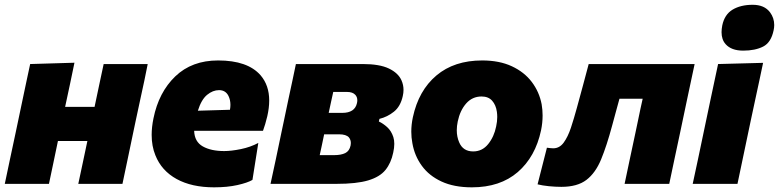

<svg xmlns="http://www.w3.org/2000/svg" viewBox="-27 -768 3254 802"><path d="M-7 0Q4 -52.5 14.5 -102Q25 -151.5 38.5 -214.5L49 -264.5Q60 -317 68.5 -357.2Q77 -397.5 84.2 -431.5Q91.5 -465.5 99 -500.5L284 -506Q275 -462 266 -419.5Q257 -377 245 -321.5H368Q379.5 -376 388.2 -417.2Q397 -458.5 406 -500.5H590Q583 -465.5 576 -431.5Q568.5 -397.5 560 -357.5Q551.5 -317 540 -264.5L529.5 -214.5Q516.5 -151.5 506 -102Q495.5 -52.5 484.5 0H300Q309.5 -44.5 318.5 -86.8Q327.5 -129 338 -179H215Q204.5 -129 195.8 -87Q187 -45 177.5 0Z M867 14.5Q774 14.5 710.8 -20.2Q647.5 -55 622 -119.5Q606.5 -157.5 606.5 -204.5Q606.5 -237 614 -273.5Q636 -382.5 705.2 -449Q774.5 -515.5 884 -515.5Q1007.5 -515.5 1061.5 -453.5Q1097.5 -411.5 1097.5 -348Q1097.5 -317.5 1089.5 -282.5Q1081 -247 1071.5 -221.5H784Q785.5 -176 820 -156.5Q854.5 -137 909.5 -137Q939 -137 979.2 -145.2Q1019.5 -153.5 1052 -171L1027.5 -16.5Q1007 -4.5 964.8 5Q922.5 14.5 867 14.5ZM888 -391.5Q862 -391.5 838 -371.8Q814 -352 799.5 -305.5L933.5 -309.5Q935.5 -320 935.5 -330Q935.5 -350.5 927.5 -367Q915.5 -391.5 888 -391.5Z M1103 0Q1114.5 -52.5 1125 -102Q1135 -151 1148.5 -214.5L1159 -264Q1170 -317 1178.5 -357Q1187 -397 1194.5 -431.5Q1201.5 -465.5 1209 -500.5H1488.5Q1558.5 -500.5 1597.5 -481.8Q1636.5 -463 1650 -432.5Q1658.5 -413.5 1658.5 -392.5Q1658.5 -380 1655.5 -367Q1646 -323.5 1618.5 -301.5Q1591 -279.5 1558 -271.5L1555.5 -260.5Q1573 -252.5 1590.2 -237Q1607.5 -221.5 1616 -195.5Q1620 -183 1620 -167Q1620 -150.5 1615.5 -130.5Q1606.5 -87 1583 -58Q1559.5 -29 1511 -14.5Q1462.5 0 1378 0ZM1365 -384Q1360 -361.5 1355.5 -340.8Q1351 -320 1346 -296.5H1402.5Q1455 -296.5 1464 -337Q1465.5 -343 1465.5 -349Q1465.5 -362.5 1457.5 -371.5Q1446.5 -384 1422 -384ZM1308.5 -120H1368.5Q1397.5 -120 1415 -128.5Q1432.5 -137 1437.5 -160.5Q1438.5 -166 1438.5 -170.5Q1438.5 -184 1430.5 -194Q1419 -207 1389 -207H1327Q1322 -181.5 1317.5 -161.5Q1313 -141 1308.5 -120Z M1944 14.5Q1869.5 14.5 1817.2 -9.8Q1765 -34 1734.8 -75.8Q1704.5 -117.5 1695.5 -170Q1691 -193.5 1691 -218Q1691 -247.5 1697.5 -278Q1721.5 -390 1796 -452.8Q1870.5 -515.5 1987 -515.5Q2059 -515.5 2111 -491.2Q2163 -467 2194.2 -425.8Q2225.5 -384.5 2235.5 -332.5Q2239.5 -309.5 2239.5 -285.5Q2239.5 -255 2233 -223.5Q2209.5 -113 2135.8 -49.2Q2062 14.5 1944 14.5ZM1949.5 -135.5Q1987.5 -135.5 2012.2 -166.2Q2037 -197 2045.5 -240Q2050 -260.5 2050 -279.5Q2050 -290.5 2048.5 -301Q2044.5 -329.5 2028.8 -347.2Q2013 -365 1984.5 -365Q1946 -365 1920.2 -335.8Q1894.5 -306.5 1885 -260.5Q1881 -241.5 1881 -224Q1881 -196.5 1891 -173.5Q1907 -135.5 1949.5 -135.5Z M2318 12.5Q2293.5 12.5 2265.8 9.8Q2238 7 2218.5 2L2257.5 -151Q2265 -150 2272.2 -149.2Q2279.5 -148.5 2284 -148.5Q2310 -148.5 2327.5 -172.2Q2345 -196 2357.8 -234.5Q2370.5 -273 2382.5 -317Q2395.5 -365.5 2408.5 -412.5Q2421 -459.5 2432 -500.5H2874.5Q2867 -465.5 2859.8 -431.5Q2852.5 -397.5 2844 -357.2Q2835.5 -317 2824.5 -264.5L2814 -214.5Q2800.5 -151.5 2790 -102Q2779.5 -52.5 2768.5 0H2582Q2593 -52.5 2603.5 -102Q2614 -151.5 2627.5 -214.5L2638 -264.5Q2643.5 -291 2648.2 -313.5Q2653 -336 2657.5 -355.5H2560.5Q2552.5 -326 2544.5 -297Q2536.5 -268 2530 -243.5Q2507.5 -159.5 2484 -102.5Q2460.5 -45.5 2422.5 -16.5Q2384.5 12.5 2318 12.5Z M2866.5 0Q2877.5 -52.5 2888.5 -102.5Q2899 -152 2912 -214.5L2922.5 -264.5Q2933.5 -317 2942 -357.2Q2950.5 -397.5 2957.8 -431.5Q2965 -465.5 2972.5 -500.5L3160.5 -505.5Q3153 -469.5 3145.5 -434.5Q3138 -399.5 3129.2 -358.8Q3120.5 -318 3109 -264.5L3098.5 -214.5Q3085.5 -152.5 3075 -102.5Q3064.5 -52.5 3053.5 0ZM3077.5 -556.5Q3028 -556.5 3004 -583.5Q2987 -602.5 2987 -633.5Q2987 -646.5 2990 -662Q2999.5 -707.5 3033.2 -727.8Q3067 -748 3117 -748Q3166 -748 3189.5 -716.5Q3207 -693 3207 -663.5Q3207 -653 3204.5 -641.5Q3194 -590.5 3160.8 -573.5Q3127.5 -556.5 3077.5 -556.5Z"/></svg>

Font: Heraclito ExtraBold
Style: Italic
Weight: 800
Italic angle: -12°
Designer: Kostas Bartsokas (font) & Cristiano Sobral (main changes)
Foundry: Kostas Bartsokas (font) & Cristiano Sobral (main changes)
Version: Version 1.00;July 8, 2020;FontCreator 13.0.0.2655 64-bit